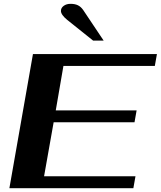

<svg xmlns="http://www.w3.org/2000/svg" viewBox="-20 -982 839 1002"><path d="M152 -700H799L788 -638H311L271 -406H693L682 -344H260L210 -62H687L676 0H29ZM331 -878Q298 -905 298 -925Q298 -941 312.5 -951.5Q327 -962 348 -962Q371 -962 386.5 -954.5Q402 -947 414 -930L521 -770H466Z"/></svg>

Font: Fahkwang
Style: Bold Italic
Weight: 700
Italic angle: -10°
Designer: Suppakit Chalermlarp | Katatrad Co.,Ltd.
Foundry: Cadson Demak Co.,Ltd.
Version: Version 1.000; ttfautohint (v1.6)